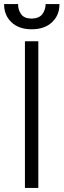

<svg xmlns="http://www.w3.org/2000/svg" viewBox="-27 -932 315 952"><path d="M163 -727.3V0H96.6V-727.3ZM199.2 -911.9H267.8Q268.1 -856.5 230.8 -821.6Q193.5 -786.6 129.6 -786.9Q67.1 -786.6 30 -821.6Q-7.1 -856.5 -6.7 -911.9H62.5Q62.5 -882.8 77.8 -861.5Q93 -840.2 129.6 -839.8Q166.5 -840.2 182.7 -861.7Q198.9 -883.2 199.2 -911.9Z"/></svg>

Font: Inter UI Light
Style: Regular
Weight: 300
Designer: Rasmus Andersson
Foundry: rsms
Version: 3.2;8d6f07862